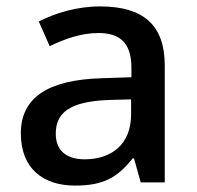

<svg xmlns="http://www.w3.org/2000/svg" viewBox="-20 -569 614 599"><path d="M292 -549C220 -549 152 -528 101 -502L135 -425C181 -447 232 -466 287 -466C352 -466 390 -437 390 -358V-328L298 -325C127 -320 45 -263 45 -153C45 -41 117 10 214 10C304 10 347 -16 394 -75H398L419 0H494V-365C494 -491 427 -549 292 -549ZM317 -257 389 -259V-212C389 -118 327 -72 244 -72C191 -72 154 -96 154 -152C154 -215 194 -252 317 -257Z"/></svg>

Font: Noto Sans Bengali UI Medium
Style: Regular
Weight: 500
Designer: Jelle Bosma - Monotype Design Team
Foundry: Monotype Imaging Inc.
Version: Version 2.003